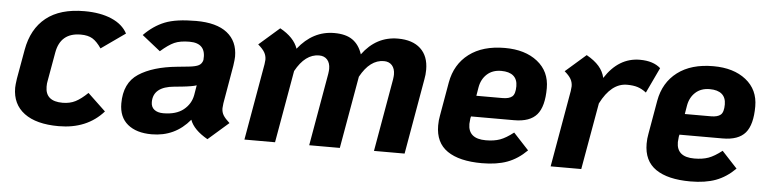

<svg xmlns="http://www.w3.org/2000/svg" viewBox="-37 -641 3248 812"><g transform="rotate(5 1587.0 -235.0)"><path d="M30 -134Q30 -145 34 -173L56 -297Q72 -387 131.5 -434.5Q191 -482 294 -482Q362 -482 409.5 -461.5Q457 -441 477 -403L375 -331Q356 -359 337 -370.5Q318 -382 287 -382Q201 -382 186 -297L164 -173Q162 -165 162 -150Q162 -88 235 -88Q266 -88 289.5 -100Q313 -112 341 -139L417 -67Q347 12 227 12Q132 12 81 -26Q30 -64 30 -134Z M911 -124Q911 -107 919 -94Q927 -81 946 -64L859 12Q799 -22 784 -64Q721 12 622 12Q557 12 520 -18.5Q483 -49 483 -107Q483 -194 542.5 -233Q602 -272 705 -282L754 -287Q783 -290 796 -297Q809 -304 813 -320Q820 -392 748 -392Q708 -392 683.5 -381Q659 -370 626 -341L548 -403Q588 -444 635.5 -463Q683 -482 768 -482Q855 -482 900 -446.5Q945 -411 945 -346Q945 -335 941 -307L913 -145Q911 -129 911 -124ZM787 -169 794 -211Q778 -205 731 -200L700 -197Q611 -189 611 -124Q611 -103 625 -92Q639 -81 663 -81Q718 -81 749 -106Q780 -131 787 -169Z M1755 -361Q1755 -340 1751 -320L1695 0H1565L1619 -308Q1621 -322 1621 -329Q1621 -354 1608.5 -368Q1596 -382 1574 -382Q1515 -382 1474 -307L1420 0H1290L1344 -308Q1346 -322 1346 -329Q1346 -354 1333.5 -368Q1321 -382 1299 -382Q1240 -382 1199 -307L1145 0H1015L1072 -325Q1074 -339 1074 -344Q1074 -361 1066 -375Q1058 -389 1038 -406L1125 -482Q1185 -449 1201 -402Q1264 -482 1355 -482Q1404 -482 1432.5 -462Q1461 -442 1474 -402Q1533 -482 1625 -482Q1687 -482 1721 -450.5Q1755 -419 1755 -361Z M1959 -172Q1957 -156 1957 -149Q1957 -86 2032 -86Q2067 -86 2092 -95Q2117 -104 2149 -129L2214 -59Q2176 -21 2131.5 -4.5Q2087 12 2024 12Q1928 12 1877 -23Q1826 -58 1826 -131Q1826 -153 1830 -173L1855 -316Q1869 -394 1927 -438Q1985 -482 2079 -482Q2165 -482 2217.5 -440.5Q2270 -399 2270 -328Q2270 -250 2240.5 -215.5Q2211 -181 2144 -181H1961ZM1982 -306 1976 -270H2087Q2115 -270 2128 -281Q2141 -292 2141 -325Q2141 -354 2123.5 -369Q2106 -384 2072 -384Q2035 -384 2011.5 -362.5Q1988 -341 1982 -306Z M2740 -454 2689 -346Q2671 -360 2652.5 -366Q2634 -372 2607 -372Q2540 -372 2495 -283L2445 0H2315L2372 -325Q2374 -339 2374 -345Q2374 -362 2366 -376Q2358 -390 2339 -406L2426 -482Q2460 -463 2479 -441Q2498 -419 2504 -392Q2562 -482 2652 -482Q2709 -482 2740 -454Z M2844 -172Q2842 -156 2842 -149Q2842 -86 2917 -86Q2952 -86 2977 -95Q3002 -104 3034 -129L3099 -59Q3061 -21 3016.5 -4.5Q2972 12 2909 12Q2813 12 2762 -23Q2711 -58 2711 -131Q2711 -153 2715 -173L2740 -316Q2754 -394 2812 -438Q2870 -482 2964 -482Q3050 -482 3102.5 -440.5Q3155 -399 3155 -328Q3155 -250 3125.5 -215.5Q3096 -181 3029 -181H2846ZM2867 -306 2861 -270H2972Q3000 -270 3013 -281Q3026 -292 3026 -325Q3026 -354 3008.5 -369Q2991 -384 2957 -384Q2920 -384 2896.5 -362.5Q2873 -341 2867 -306Z"/></g></svg>

Font: KoHo
Style: Bold Italic
Weight: 700
Italic angle: -10°
Version: Version 1.000; ttfautohint (v1.6)